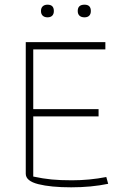

<svg xmlns="http://www.w3.org/2000/svg" viewBox="-20 -790 553 820"><path d="M155 -743Q155 -756 162.5 -763Q170 -770 183 -770Q210 -770 210 -743Q210 -730 203 -723Q196 -716 183 -716Q170 -716 162.5 -723Q155 -730 155 -743ZM312 -743Q312 -770 341 -770Q368 -770 368 -743Q368 -730 361 -723Q354 -716 341 -716Q327 -716 319.5 -723Q312 -730 312 -743ZM90 -48V-610H430V-579H122V-324H401V-293H122V-36Q164 -27 200.5 -23.5Q237 -20 287 -20Q362 -20 434 -34L442 -5Q370 10 284 10Q197 10 143.5 -3.5Q90 -17 90 -48Z"/></svg>

Font: Athiti ExtraLight
Style: Regular
Weight: 275
Designer: CadsonDemak Team
Foundry: CadsonDemak
Version: Version 1.033